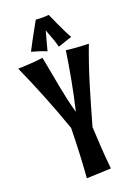

<svg xmlns="http://www.w3.org/2000/svg" viewBox="-182 -1003 796 1102"><g transform="rotate(-20 216.5 -452.0)"><path d="M424 -696C378 -697 332 -700 287 -706C270 -592 248 -470 220 -354C187 -469 170 -592 146 -711C100 -704 42 -701 -6 -700C56 -561 113 -420 163 -276C161 -175 157 -75 149 26L298 20C289 -66 284 -152 280 -239C324 -393 366 -545 424 -696ZM342 -767C317 -809 264 -930 264 -930C264 -930 247 -928 224 -928C212 -928 199 -929 185 -930C185 -930 129 -831 96 -766C130 -756 154 -750 186 -736C195 -770 218 -854 218 -854C218 -844 245 -788 256 -739C286 -747 305 -757 342 -767Z"/></g></svg>

Font: Rum Raisin
Style: Regular
Weight: 400
Designer: Astigmatic (AOETI)
Foundry: Astigmatic (AOETI)
Version: Version 1.000